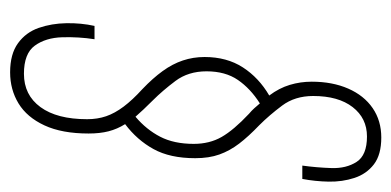

<svg xmlns="http://www.w3.org/2000/svg" viewBox="-222 -560 792 389"><g transform="rotate(90 174.5 -366.0)"><path d="M127 10Q90 10 68 -6Q46 -22 37 -48Q28 -74 27.5 -104Q27 -134 33 -161H60Q55 -129 56 -95.5Q57 -62 73 -40Q89 -18 130 -18Q173 -18 197.5 -51.5Q222 -85 222 -146Q222 -167 216 -184.5Q210 -202 196.5 -220Q183 -238 161 -258Q139 -279 124.5 -299Q110 -319 103 -340Q96 -361 96 -384Q96 -429 117 -461.5Q138 -494 174 -515Q159 -535 152.5 -556.5Q146 -578 146 -601Q146 -643 160 -675Q174 -707 199.5 -724.5Q225 -742 259 -742Q294 -742 313.5 -727Q333 -712 341 -687.5Q349 -663 348.5 -635.5Q348 -608 343 -582H316Q320 -611 321 -641Q322 -671 308.5 -692Q295 -713 257 -713Q220 -713 197.5 -684Q175 -655 175 -604Q175 -567 194.5 -541Q214 -515 234 -495Q257 -473 271.5 -454Q286 -435 293.5 -414Q301 -393 301 -365Q301 -314 282.5 -280.5Q264 -247 232 -223Q242 -207 246.5 -189.5Q251 -172 251 -149Q251 -95 234.5 -59.5Q218 -24 190 -7Q162 10 127 10ZM217 -244Q243 -266 257.5 -294Q272 -322 272 -362Q272 -394 258 -418.5Q244 -443 211 -474Q205 -479 200 -484.5Q195 -490 190 -496Q160 -477 142.5 -451.5Q125 -426 125 -388Q125 -351 144.5 -325Q164 -299 184 -279Q194 -269 202 -260.5Q210 -252 217 -244Z"/></g></svg>

Font: Hubot Sans Condensed ExtraLight
Style: Italic
Weight: 200
Width: 3
Italic angle: -12.0243°
Designer: Deni Anggara
Foundry: GitHub, Inc., Subsidiary of Microsoft Corporation
Version: Version 2.000